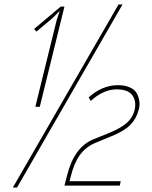

<svg xmlns="http://www.w3.org/2000/svg" viewBox="-20 -840 687 870"><path d="M517.1 -819.8H535.2L57.1 9.8H38.1ZM272 -810.1 160.2 -356H140.1L236.8 -749L250 -788.1H248L216.8 -756.8L145 -696.8L134.8 -709L254.9 -810.1ZM607.9 -340.8Q597.7 -301.3 569.8 -273.4Q542 -245.6 485.8 -223.1L415 -193.8Q369.6 -175.8 342.5 -138.2Q315.4 -100.6 300.8 -41L295.9 -21L293 -19H526.9L522.9 1H272L284.2 -45.9Q315.9 -173.3 403.8 -209L475.1 -237.8Q526.4 -258.8 553.7 -282.5Q581.1 -306.2 589.8 -340.8Q599.1 -380.4 580.1 -407.7Q561 -435.1 508.8 -435.1Q449.2 -435.1 391.1 -382.8L381.8 -398.9Q443.8 -454.1 514.2 -454.1Q545.9 -454.1 568.1 -444.1Q590.3 -434.1 599.4 -418Q608.4 -401.9 611.3 -381.6Q614.3 -361.3 607.9 -340.8Z"/></svg>

Font: Sinkin Sans 100 Thin Italic
Style: Regular
Weight: 100
Italic angle: -112°
Designer: Keith Bates
Foundry: K-Type
Version: Sinkin Sans (version 1.0)  by Keith Bates   •   © 2014   www